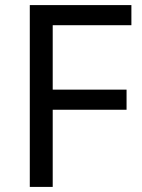

<svg xmlns="http://www.w3.org/2000/svg" viewBox="-20 -734 559 754"><path d="M187 0H97V-714H496V-635H187V-382H477V-303H187Z"/></svg>

Font: Noto Sans Armenian
Style: Regular
Weight: 400
Designer: Monotype Design Team
Foundry: Monotype Imaging Inc.
Version: Version 2.007